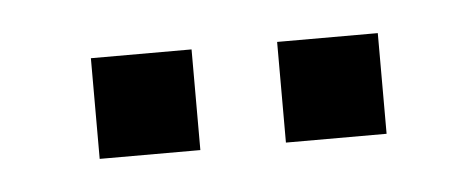

<svg xmlns="http://www.w3.org/2000/svg" viewBox="-25 -696 377 152"><g transform="rotate(-5 164.0 -620.0)"><path d="M198 -660H278V-580H198ZM50 -660H130V-580H50Z"/></g></svg>

Font: Uncut Sans Variable
Style: Regular
Weight: 400
Designer: Kasper Nordkvist
Foundry: UNCUT.wtf
Version: Version 1.303;Glyphs 3.1.2 (3151)